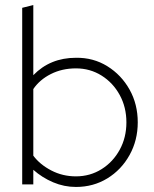

<svg xmlns="http://www.w3.org/2000/svg" viewBox="-20 -731 611 761"><path d="M68 0V-700L112 -711V-433Q179 -502 281 -502Q350 -503 405.5 -468.5Q461 -434 493.5 -376Q526 -318 526 -246Q526 -175 493.5 -116.5Q461 -58 405.5 -24Q350 10 281 10Q234 10 190.5 -8.5Q147 -27 112 -58V0ZM281 -32Q337 -32 382.5 -60.5Q428 -89 454.5 -137.5Q481 -186 481 -246Q481 -306 454.5 -354.5Q428 -403 382.5 -431.5Q337 -460 281 -460Q226 -460 181.5 -437.5Q137 -415 112 -378V-114Q138 -79 183 -55.5Q228 -32 281 -32Z"/></svg>

Font: Red Hat Display VF
Style: Regular
Weight: 300
Designer: Pentagram, MCKL
Foundry: Pentagram, MCKL
Version: Version 1.023